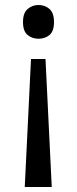

<svg xmlns="http://www.w3.org/2000/svg" viewBox="-20 -566 309 768"><path d="M196 -478Q196 -441 178 -426Q160 -411 134 -411Q109 -411 90.5 -426Q72 -441 72 -478Q72 -514 90.5 -530Q109 -546 134 -546Q160 -546 178 -530Q196 -514 196 -478ZM104 -330H162L187 182H79Z"/></svg>

Font: Noto Sans Buhid
Style: Regular
Weight: 400
Designer: Monotype Design Team
Foundry: Monotype Imaging Inc.
Version: Version 2.001